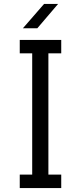

<svg xmlns="http://www.w3.org/2000/svg" viewBox="-20 -952 410 972"><path d="M225 -682V-68H290V0H80V-68H143V-682H80V-750H290V-682ZM96 -809 203 -932H274L169 -809Z"/></svg>

Font: Kelly Slab
Style: Regular
Weight: 400
Designer: Denis Masharov
Foundry: Denis Masharov
Version: Version 1.001